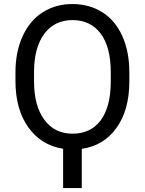

<svg xmlns="http://www.w3.org/2000/svg" viewBox="-20 -741 728 964"><path d="M629.4 -332.5Q629.4 -188.5 564.9 -98.9Q500.5 -9.3 390.6 6.3V203.1H296.9V5.9Q187 -11.2 122.3 -101.6Q57.6 -191.9 57.6 -335V-377.4Q57.6 -480 93.3 -558.6Q128.9 -637.2 194.1 -679Q259.3 -720.7 343.3 -720.7Q428.7 -720.7 493.9 -679.4Q559.1 -638.2 594.2 -559.8Q629.4 -481.4 629.4 -377.4ZM536.1 -378.4Q536.1 -504.9 485.4 -572.5Q434.6 -640.1 343.3 -640.1Q254.4 -640.1 203.4 -572.5Q152.3 -504.9 150.9 -384.8V-332.5Q150.9 -210 202.4 -139.9Q253.9 -69.8 344.2 -69.8Q435.1 -69.8 484.9 -136Q534.7 -202.1 536.1 -325.7Z"/></svg>

Font: Roboto
Style: Regular
Weight: 400
Designer: Google
Version: Version 2.001047; 2015